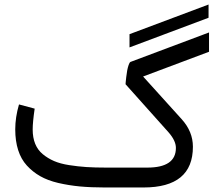

<svg xmlns="http://www.w3.org/2000/svg" viewBox="-20 -829 976 849"><path d="M902.2 -750.5 552.7 -619.4V-677.9L902.2 -809ZM612.8 -490.7 782.7 -302.7Q833 -247.6 833 -180.2Q833 0 614.7 0H442.9Q381.8 0 332.8 -4.6Q283.7 -9.3 237.5 -20Q191.4 -30.8 157.7 -50Q124 -69.3 98.6 -97.2Q73.2 -125 60.3 -165.3Q47.4 -205.6 47.4 -257.3Q47.4 -310.1 64 -367.2L133.3 -348.6Q124.5 -288.6 124.5 -256.3Q124.5 -220.2 135.7 -192.9Q147 -165.5 169.2 -147.2Q191.4 -128.9 219 -116.9Q246.6 -105 285.6 -98.9Q324.7 -92.8 362.5 -90.3Q400.4 -87.9 449.7 -87.9H631.3Q757.8 -87.9 757.8 -174.8Q757.8 -207 725.1 -244.1L535.2 -456.5Q535.2 -460.4 535.9 -466.6Q536.6 -472.7 538.3 -488.8Q540 -504.9 542.5 -517.6Q544.9 -530.3 548.8 -541.7Q552.7 -553.2 557.1 -555.2L904.3 -685.5V-600.1Z"/></svg>

Font: Samim FD-WOL
Style: FD-WOL
Weight: 400
Foundry: DejaVu fonts team - Redesigned by Saber Rastikerdar
Version: Version 4.0.0